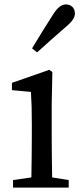

<svg xmlns="http://www.w3.org/2000/svg" viewBox="-20 -849 369 869"><path d="M214 -377 217 -523 203 -533 34 -474V-441L120 -433C123 -387 124 -350 124 -288V-230C124 -179 123 -102 122 -46L39 -34V0H291V-34L216 -46C215 -102 214 -179 214 -230ZM148 -612C192 -652 234 -689 280 -729C312 -756 319 -773 319 -788C319 -816 299 -829 279 -829C260 -829 241 -817 220 -783C186 -730 155 -680 125 -630Z"/></svg>

Font: Noto Serif SC Medium
Style: Regular
Weight: 500
Designer: Ryoko NISHIZUKA 西塚涼子 (kana & ideographs); Frank Grießhammer (Latin, Greek & Cyrillic); Wenlong ZHANG 张文龙 (bopomofo); San
Foundry: Adobe Systems Incorporated
Version: Version 1.001;PS 1.001;hotconv 16.6.54;makeotf.lib2.5.65590